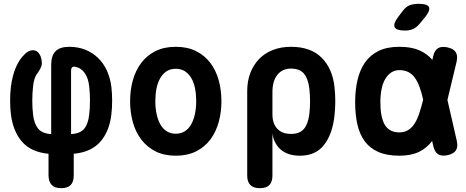

<svg xmlns="http://www.w3.org/2000/svg" viewBox="-20 -805 2440 1005"><path d="M300 180Q266 180 250 162.5Q234 145 234 112V0Q142 -9 95 -63.5Q48 -118 37 -207Q33 -240 33 -278.5Q33 -317 37 -350Q44 -407 62.5 -451Q81 -495 112 -524Q129 -539 145 -541.5Q161 -544 173 -536Q185 -528 192 -511Q199 -494 199 -471Q199 -463 193 -450Q187 -437 175 -420Q166 -409 160.5 -391.5Q155 -374 153 -352Q149 -318 149 -278.5Q149 -239 153 -206Q158 -159 179 -132.5Q200 -106 248 -103V-466Q248 -514 271 -537Q294 -560 342 -560Q388 -560 426 -545Q464 -530 493 -502Q522 -474 539.5 -435.5Q557 -397 563 -350Q567 -317 567 -278.5Q567 -240 563 -207Q553 -118 505.5 -63.5Q458 -9 366 0V112Q366 147 350 163.5Q334 180 300 180ZM352 -435V-103Q401 -106 421.5 -132Q442 -158 447 -206Q451 -239 451 -278.5Q451 -318 447 -352Q445 -372 439.5 -389.5Q434 -407 425 -420.5Q416 -434 403.5 -443Q391 -452 375 -455Q365 -458 358.5 -453Q352 -448 352 -435Z M900 10Q839 10 794.5 -12.5Q750 -35 720 -74Q690 -113 675.5 -165Q661 -217 661 -275Q661 -334 675.5 -385.5Q690 -437 719.5 -476Q749 -515 794 -537.5Q839 -560 900 -560Q961 -560 1006 -537.5Q1051 -515 1080.5 -476.5Q1110 -438 1124.5 -386Q1139 -334 1139 -275Q1139 -217 1124.5 -165Q1110 -113 1080.5 -74Q1051 -35 1006 -12.5Q961 10 900 10ZM900 -105Q927 -105 947.5 -118Q968 -131 981 -154.5Q994 -178 1000.5 -209Q1007 -240 1007 -275Q1007 -311 1001 -342Q995 -373 981.5 -396Q968 -419 948 -432Q928 -445 900 -445Q872 -445 852 -432Q832 -419 818.5 -395.5Q805 -372 799 -341Q793 -310 793 -275Q793 -240 799.5 -209Q806 -178 819 -154.5Q832 -131 852.5 -118Q873 -105 900 -105Z M1340 180Q1307 180 1290.5 163.5Q1274 147 1274 114V-328Q1274 -381 1290.5 -423.5Q1307 -466 1336.5 -496.5Q1366 -527 1408.5 -543.5Q1451 -560 1503 -560Q1607 -560 1664 -502.5Q1721 -445 1731 -348Q1735 -312 1735 -275.5Q1735 -239 1731 -202Q1721 -105 1677 -47.5Q1633 10 1550 10Q1489 10 1452 -20Q1415 -50 1406 -105V114Q1406 147 1390 163.5Q1374 180 1340 180ZM1503 -104Q1549 -104 1571 -130.5Q1593 -157 1599 -207Q1603 -241 1603 -275Q1603 -309 1599 -343Q1593 -393 1571 -419.5Q1549 -446 1503 -446Q1480 -446 1462 -437.5Q1444 -429 1431.5 -413Q1419 -397 1412.5 -374.5Q1406 -352 1406 -323V-207Q1406 -158 1431.5 -131Q1457 -104 1503 -104Z M2175 -679Q2160 -661 2141.5 -653Q2123 -645 2100 -645Q2055 -645 2046 -662.5Q2037 -680 2064 -716L2089 -749Q2106 -771 2125.5 -778Q2145 -785 2172 -785Q2218 -785 2225.5 -767.5Q2233 -750 2205 -715ZM2371 -68Q2378 -36 2366.5 -18Q2355 0 2323.5 7Q2292 14 2273.5 2.5Q2255 -9 2248 -41L2242 -67Q2242 -66 2241 -66Q2214 -30 2173 -10Q2132 10 2070 10Q2004 10 1959.5 -10Q1915 -30 1888.5 -66.5Q1862 -103 1850.5 -154.5Q1839 -206 1839 -270Q1839 -334 1851.5 -387Q1864 -440 1891 -478.5Q1918 -517 1962 -538.5Q2006 -560 2070 -560Q2132 -560 2173 -542.5Q2214 -525 2242 -493Q2242 -492 2243 -491L2247 -509Q2254 -541 2272.5 -552.5Q2291 -564 2322.5 -557Q2354 -550 2365.5 -532Q2377 -514 2370 -482L2322 -282ZM2195 -283Q2187 -320 2177 -347Q2166 -378 2151.5 -398Q2137 -418 2117 -428Q2097 -438 2070 -438Q2047 -438 2028.5 -426Q2010 -414 1997 -392.5Q1984 -371 1977.5 -339.5Q1971 -308 1971 -270Q1971 -232 1976.5 -202.5Q1982 -173 1993.5 -153Q2005 -133 2024 -122.5Q2043 -112 2070 -112Q2097 -112 2117 -124.5Q2137 -137 2151.5 -160.5Q2166 -184 2176 -216Q2186 -247 2195 -283Z"/></svg>

Font: Maple Mono Normal NL
Style: Bold
Weight: 700
Monospace: yes
Designer: subframe7536
Version: Version 7.000